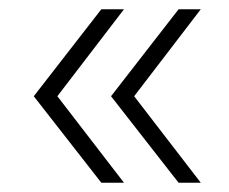

<svg xmlns="http://www.w3.org/2000/svg" viewBox="-20 -469 495 415"><path d="M248 -74C248 -74 199 -74 199 -74C199 -74 53 -261 53 -261C53 -261 199 -449 199 -449C199 -449 248 -449 248 -449C248 -449 104 -261 104 -261C104 -261 248 -74 248 -74ZM414 -74C414 -74 366 -74 366 -74C366 -74 220 -261 220 -261C220 -261 366 -449 366 -449C366 -449 414 -449 414 -449C414 -449 270 -261 270 -261C270 -261 414 -74 414 -74Z"/></svg>

Font: TamingNoise
Style: Regular
Weight: 500
Designer: Julieta Ulanovsky
Foundry: Julieta Ulanovsky
Version: ""